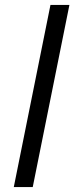

<svg xmlns="http://www.w3.org/2000/svg" viewBox="-20 -760 302 780"><path d="M36 0 185 -740H262L113 0Z"/></svg>

Font: Aneliza
Style: Italic
Weight: 400
Italic angle: -11.31°
Designer: Mike Abbink, Paul van der Laan, Pieter van Rosmalen
Foundry: Bold Monday
Version: Version 3.0